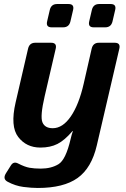

<svg xmlns="http://www.w3.org/2000/svg" viewBox="-20 -724 623 949"><path d="M235.4 -588.9Q206.1 -588.9 212.9 -618.2L226.1 -674.8Q232.9 -704.1 262.2 -704.1H318.8Q348.1 -704.1 341.3 -674.8L328.1 -618.2Q321.3 -588.9 292 -588.9ZM443.4 -588.9Q414.1 -588.9 420.9 -618.2L434.1 -674.8Q440.9 -704.1 470.2 -704.1H526.9Q556.2 -704.1 549.3 -674.8L536.1 -618.2Q529.3 -588.9 500 -588.9ZM57.1 -217.3 118.7 -483.4Q125.5 -512.7 154.3 -512.7H232.4Q262.2 -512.7 255.4 -483.4L200.7 -248Q177.7 -148.9 189.7 -119.6Q201.7 -90.3 240.7 -90.3Q290 -90.3 330.1 -148.7Q370.1 -207 393.6 -310.1L433.1 -483.4Q439.9 -512.7 468.8 -512.7H546.9Q576.7 -512.7 569.8 -483.4L458.5 -5.4Q432.6 106.4 363.5 155.8Q294.4 205.1 167 205.1Q136.2 205.1 95.9 200Q55.7 194.8 17.6 174.3Q-8.3 160.6 9.8 131.8L33.7 93.8Q46.9 72.3 69.3 84Q102.5 101.1 126 105.2Q149.4 109.4 181.6 109.4Q232.9 109.4 269 87.6Q305.2 65.9 329.1 -37.1Q334 -58.6 340.3 -76.2H338.4Q299.3 -30.3 263.9 -12.5Q228.5 5.4 179.7 5.4Q110.4 5.4 70.1 -46.9Q29.8 -99.1 57.1 -217.3Z"/></svg>

Font: Istok
Style: Bold Italic
Weight: 700
Italic angle: -13°
Designer: Andrey V. Panov
Foundry: Andrey V. Panov
Version: Version 1.0.3